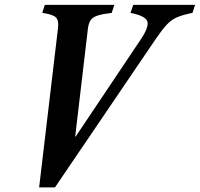

<svg xmlns="http://www.w3.org/2000/svg" viewBox="-20 -782 845 812"><path d="M145.5 10.5 225.5 -665Q229 -697 215.5 -709.2Q202 -721.5 158.5 -727.5L169.5 -761.5H463.5L452.5 -727.5Q413.5 -723 392.8 -716.2Q372 -709.5 363.2 -696.5Q354.5 -683.5 351.5 -659L298 -204.5H300L576.5 -617Q612 -670.5 602.5 -693Q593 -715.5 532 -727.5L543.5 -761.5H805L794 -727.5Q753.5 -719.5 729 -709Q704.5 -698.5 684.8 -677.2Q665 -656 637.5 -615.5L212.5 10.5Z"/></svg>

Font: Libre Caslon Condensed Bold
Style: Italic
Weight: 700
Italic angle: -22.583°
Designer: Pablo Impallari, Rodrigo Fuenzalida, Katja Schimmel, Ertekin Erdin
Foundry: Pablo Impallari, Rodrigo Fuenzalida
Version: Version 2.000; ttfautohint (v1.8.4.7-5d5b);gftools[0.9.33]